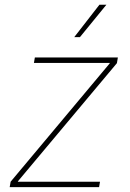

<svg xmlns="http://www.w3.org/2000/svg" viewBox="-20 -773 538 793"><path d="M20 0 23.9 -22.5 433.1 -511.2 433.6 -513.2H120.1L124 -535.6H466.8L462.9 -512.2L54.2 -24.4L53.7 -22.5H393.1L389.2 0ZM286.6 -619.6 390.6 -753.4H419.4L310.1 -619.6Z"/></svg>

Font: Inter 20pt Thin
Style: Italic
Weight: 250
Italic angle: -9.3988°
Version: Version 4.001;git-66647c0bb